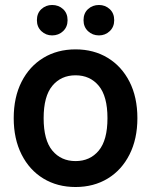

<svg xmlns="http://www.w3.org/2000/svg" viewBox="-20 -739 606 770"><path d="M283 11Q210 11 154 -23Q98 -57 66.5 -119.5Q35 -182 35 -265Q35 -349 66.5 -411Q98 -473 154 -507Q210 -541 283 -541Q356 -541 412 -507Q468 -473 499.5 -411Q531 -349 531 -265Q531 -182 499.5 -119.5Q468 -57 412 -23Q356 11 283 11ZM283 -93Q341 -93 376 -135Q411 -177 411 -265Q411 -353 376 -395Q341 -437 283 -437Q225 -437 190 -395Q155 -353 155 -265Q155 -177 190 -135Q225 -93 283 -93ZM377 -597Q351 -597 333 -614Q315 -631 315 -658Q315 -686 333 -702.5Q351 -719 377 -719Q402 -719 420 -702.5Q438 -686 438 -658Q438 -631 420 -614Q402 -597 377 -597ZM189 -597Q164 -597 146 -614Q128 -631 128 -658Q128 -686 146 -702.5Q164 -719 189 -719Q215 -719 233 -702.5Q251 -686 251 -658Q251 -631 233 -614Q215 -597 189 -597Z"/></svg>

Font: Radio Canada Big Medium
Style: Regular
Weight: 500
Designer: Étienne Aubert Bonn
Foundry: Coppers and Brasses
Version: Version 1.001